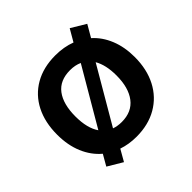

<svg xmlns="http://www.w3.org/2000/svg" viewBox="-209 -959 1213 1213"><g transform="rotate(-45 397.5 -352.5)"><path d="M51 -353Q51 -463 92.5 -544.5Q134 -626 212 -671Q290 -716 397 -716Q473 -716 536 -692L583 -773L681 -714L634 -633Q687 -586 716 -514.5Q745 -443 745 -354Q745 -244 702.5 -162Q660 -80 581.5 -34.5Q503 11 397 11Q329 11 271 -9L227 68L128 9L170 -64Q113 -112 82 -185.5Q51 -259 51 -353ZM214 -353Q214 -248 255 -189L477 -568Q442 -584 397 -584Q305 -584 259.5 -523.5Q214 -463 214 -353ZM581 -353Q581 -447 547 -505L329 -132Q359 -121 397 -121Q487 -121 534 -182.5Q581 -244 581 -353Z"/></g></svg>

Font: Mulish ExtraBold
Style: Regular
Weight: 800
Designer: Vernon Adams
Foundry: Vernon Adams
Version: Version 3.603; ttfautohint (v1.8.3)